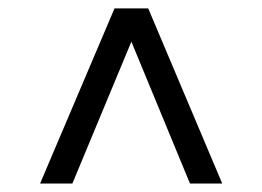

<svg xmlns="http://www.w3.org/2000/svg" viewBox="-20 -578 623 456"><path d="M75.2 -142.1 252 -558.1H332L507.8 -142.1H431.2L292 -479L151.9 -142.1Z"/></svg>

Font: Montserrat Medium
Style: Regular
Weight: 500
Designer: Julieta Ulanovsky
Foundry: Julieta Ulanovsky
Version: Version 7.200